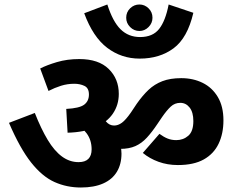

<svg xmlns="http://www.w3.org/2000/svg" viewBox="-20 -895 1054 855"><path d="M422 -400Q437 -372 452 -354Q467 -336 488 -336Q506 -336 523 -348.5Q540 -361 563 -394L589 -433Q615 -470 641.5 -495Q668 -520 703 -533.5Q738 -547 787 -547Q840 -547 882.5 -526Q925 -505 950 -463Q975 -421 975 -359Q975 -300 953.5 -255Q932 -210 887.5 -185Q843 -160 772 -160Q726 -160 686 -174.5Q646 -189 616 -214L690 -299Q709 -285 726.5 -278Q744 -271 765 -271Q796 -271 818.5 -290.5Q841 -310 841 -356Q841 -395 824.5 -416Q808 -437 783 -437Q758 -437 740 -420Q722 -403 702 -374L681 -343Q657 -307 634 -282Q611 -257 583 -244.5Q555 -232 515 -232Q487 -232 458.5 -245Q430 -258 406 -282Q382 -306 367 -338ZM159 -590Q188 -605 233.5 -618.5Q279 -632 333 -632Q419 -632 464 -588Q509 -544 509 -477Q509 -428 483 -389.5Q457 -351 406 -328.5Q355 -306 281 -304L275 -410Q334 -413 355 -429Q376 -445 376 -474Q376 -503 356 -512.5Q336 -522 311 -522Q280 -522 251.5 -513Q223 -504 196 -490ZM521 -211Q521 -164 500.5 -130Q480 -96 439.5 -78Q399 -60 340 -60Q277 -60 222.5 -84.5Q168 -109 118.5 -171.5Q69 -234 20 -348L135 -392Q163 -321 192.5 -272Q222 -223 256 -198Q290 -173 330 -173Q359 -173 373.5 -187.5Q388 -202 388 -230Q388 -271 366 -301Q344 -331 297 -359L428 -376L458 -341Q487 -312 504 -279Q521 -246 521 -211ZM542 -816Q542 -841 559.5 -858Q577 -875 601 -875Q624 -875 641.5 -858Q659 -841 659 -816Q659 -792 641.5 -774.5Q624 -757 601 -757Q577 -757 559.5 -774.5Q542 -792 542 -816ZM841 -838Q815 -726 753 -680Q691 -634 602 -634Q521 -634 457.5 -682Q394 -730 355 -836L458 -875Q482 -799 517 -764.5Q552 -730 604 -730Q660 -730 688.5 -766Q717 -802 731 -875Z"/></svg>

Font: Noto Sans Devanagari
Style: Regular
Weight: 400
Designer: Jelle Bosma - Monotype Design Team
Foundry: Monotype Imaging Inc.
Version: Version 2.003